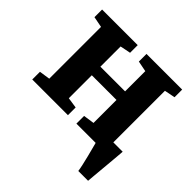

<svg xmlns="http://www.w3.org/2000/svg" viewBox="-184 -724 1075 1075"><g transform="rotate(45 353.0 -187.0)"><path d="M580.5 180Q578.5 164.5 572.8 138.8Q567 113 560 85Q553 57 546.8 33.8Q540.5 10.5 538 0L501.5 -72H680Q679 -58 676.8 -32.2Q674.5 -6.5 671.8 24.8Q669 56 666.2 86.8Q663.5 117.5 661.2 142.5Q659 167.5 658 180ZM36 0V-61L100 -70.5V-480.5L35.5 -493V-553.5H317.5V-493L255 -480.5V-320.5H450.5V-480.5L387 -493V-553.5H669.5V-493L606 -480.5V-70.5L670 -61V0H385.5V-61L450.5 -70.5V-252.5H255V-70.5L318.5 -61V0Z"/></g></svg>

Font: Merriweather 24pt ExtraBold
Style: Regular
Weight: 800
Version: Version 2.100